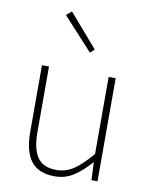

<svg xmlns="http://www.w3.org/2000/svg" viewBox="-91 -887 759 967"><g transform="rotate(10 288.5 -403.5)"><path d="M255 13Q174 13 135 -36Q96 -85 96 -188V-527H132V-192Q132 -105 161.5 -62.5Q191 -20 258 -20Q307 -20 347.5 -47.5Q388 -75 437 -133V-527H473V0H442L438 -90H436Q396 -44 353 -15.5Q310 13 255 13ZM323 -631 171 -797 198 -820 344 -651Z"/></g></svg>

Font: Shanggu Sans SC VF
Style: Regular
Weight: 250
Designer: GuiWonder
Version: Version 1.021